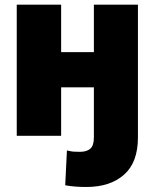

<svg xmlns="http://www.w3.org/2000/svg" viewBox="-20 -565 638 799"><path d="M234.4 -545.5V-348H370.7V-545.5H554V7.1Q554 110.8 496.3 161.9Q438.6 213.1 339.5 213.1Q316.1 213.1 295.5 211.6Q274.9 210.2 251.4 206L258.5 61.1Q276.6 65.3 286 66.1Q295.5 66.8 312.5 66.8Q341.3 66.8 356 53.6Q370.7 40.5 370.7 7.1V-201.7H234.4V0H49.7V-545.5Z"/></svg>

Font: Inter UI Black
Style: Regular
Weight: 900
Designer: Rasmus Andersson
Foundry: rsms
Version: 3.2;8d6f07862